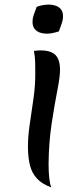

<svg xmlns="http://www.w3.org/2000/svg" viewBox="-20 -803 361 838"><path d="M192 -88Q192 -52 195 -25.5Q198 1 204 15Q165 1 142.5 -22.5Q120 -46 111 -80.5Q102 -115 102 -164Q102 -208 110 -262Q118 -316 126 -372Q134 -428 134 -479Q134 -505 133.5 -530.5Q133 -556 128 -581Q135 -582 143 -582.5Q151 -583 157 -583Q202 -583 222 -563Q242 -543 242 -497Q242 -468 230 -407Q218 -346 205.5 -264Q193 -182 192 -88ZM237 -666Q225 -662 211 -659Q197 -656 183 -656Q169 -656 155 -660.5Q141 -665 131.5 -676.5Q122 -688 122 -707Q122 -724 128 -740Q134 -756 140 -773Q152 -778 166.5 -780.5Q181 -783 194 -783Q208 -783 222 -778.5Q236 -774 245.5 -763Q255 -752 255 -732Q255 -716 249 -699.5Q243 -683 237 -666Z"/></svg>

Font: Merienda
Style: Regular
Weight: 400
Designer: Eduardo Rodriguez Tunni
Foundry: Eduardo Rodriguez Tunni
Version: Version 2.001